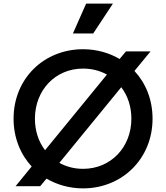

<svg xmlns="http://www.w3.org/2000/svg" viewBox="-20 -1029 918 1061"><path d="M439 12C655 12 823 -152 823 -373C823 -478 786 -569 723 -637L812 -745H676L641 -703C583 -737 514 -757 439 -757C223 -757 55 -595 55 -373C55 -268 93 -176 155 -109L66 0H202L237 -42C295 -8 364 12 439 12ZM173 -373C173 -530 285 -650 439 -650C488 -650 533 -638 571 -617L229 -199C193 -246 173 -306 173 -373ZM308 -129 650 -547C686 -500 706 -440 706 -373C706 -216 593 -96 439 -96C390 -96 346 -108 308 -129ZM383 -844H495L604 -1009H456Z"/></svg>

Font: Mluvka SemiBold
Style: Regular
Weight: 600
Designer: Modified by Jiří Krblich, Original typeface by Gumpita Rahayu
Foundry: Gumpita Rahayu & Jiří Krblich
Version: Version 2.000;Glyphs 3.1.1 (3134)